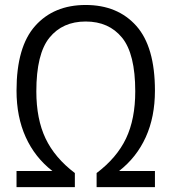

<svg xmlns="http://www.w3.org/2000/svg" viewBox="-20 -770 706 790"><path d="M48 0V-66.5H195.5Q123.5 -122.5 85.8 -205.8Q48 -289 48 -397Q48 -577.5 124.8 -663.5Q201.5 -749.5 332.5 -749.5Q464 -749.5 540.8 -663.5Q617.5 -577.5 617.5 -397Q617.5 -289 579.8 -205.8Q542 -122.5 470 -66.5H617.5V0H377.5V-58Q460.5 -120.5 498.5 -200.2Q536.5 -280 536.5 -394Q536.5 -548.5 482.2 -615Q428 -681.5 332.5 -681.5Q237.5 -681.5 183.5 -615Q129.5 -548.5 129.5 -394Q129.5 -280 167.5 -200.2Q205.5 -120.5 288 -58V0Z"/></svg>

Font: Encode Sans SmCnd
Style: Regular
Weight: 400
Width: 4
Designer: Multiple Designers
Foundry: Impallari Type
Version: Version 3.002; ttfautohint (v1.8.3) -l 8 -r 50 -G 200 -x 14 